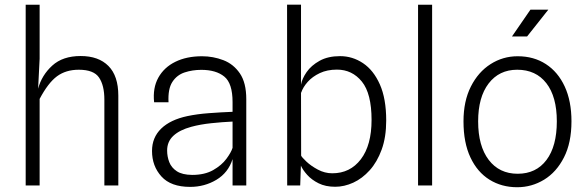

<svg xmlns="http://www.w3.org/2000/svg" viewBox="-20 -798 2524 826"><path d="M90.5 0V-777.5H150.5V-545.5L144 -416.5Q159.5 -474.5 204.8 -515.8Q250 -557 327 -557Q404 -557 446.5 -514.2Q489 -471.5 489 -386.5V0H429V-369.5Q429 -430.5 406.2 -464.2Q383.5 -498 319 -498Q263.5 -498 225.2 -469.8Q187 -441.5 150.5 -372.5V0Z M798 6Q715 6 674.5 -38.8Q634 -83.5 634 -148.5Q634 -206.5 673.5 -244.8Q713 -283 786 -298.5Q828.5 -307.5 879.2 -311.2Q930 -315 980.5 -317V-359Q980.5 -439.5 945 -468.5Q909.5 -497.5 846 -497.5Q808 -497.5 774.5 -486.5Q741 -475.5 721.5 -445.5Q702 -415.5 705 -358H643Q636.5 -419.5 661.2 -464Q686 -508.5 734.5 -532.2Q783 -556 849 -556Q897 -556 940.8 -539.2Q984.5 -522.5 1012 -482.2Q1039.5 -442 1039.5 -371.5V0H980.5V-113.5Q962 -55 911 -24.5Q860 6 798 6ZM806.5 -45.5Q860.5 -45.5 897 -66.2Q933.5 -87 954 -114.8Q974.5 -142.5 980.5 -162V-275Q937 -273 889.2 -268Q841.5 -263 803 -252.5Q753 -239 726 -214Q699 -189 699 -150.5Q699 -124.5 708.2 -100.5Q717.5 -76.5 740.8 -61.2Q764 -46 806.5 -45.5Z M1215.5 0 1215 -778H1275V-534V-434Q1279.5 -459.5 1299.2 -488Q1319 -516.5 1355 -536.5Q1391 -556.5 1443 -556.5Q1496.5 -556.5 1541.8 -526.2Q1587 -496 1614.2 -434.8Q1641.5 -373.5 1641.5 -279.5Q1641.5 -208 1622 -154.5Q1602.5 -101 1570.5 -65.5Q1538.5 -30 1499.8 -12.2Q1461 5.5 1422 5.5Q1380.5 5.5 1350.5 -9.5Q1320.5 -24.5 1301.5 -45.8Q1282.5 -67 1274.5 -85.5L1271.5 0ZM1275.5 -128.5Q1278.5 -121.5 1298 -103Q1317.5 -84.5 1347.2 -68.5Q1377 -52.5 1409.5 -52.5Q1486.5 -52.5 1532.5 -113Q1578.5 -173.5 1578.5 -282Q1578.5 -395.5 1536.8 -447Q1495 -498.5 1429.5 -498.5Q1387.5 -498.5 1355.8 -483.5Q1324 -468.5 1303.8 -445.8Q1283.5 -423 1275.5 -399L1275 -400L1275.5 -128.5Z M1778.5 0V-777.5H1839V0Z M2205 7.5Q2138 7.5 2085.8 -25Q2033.5 -57.5 2003.8 -120.8Q1974 -184 1974 -276Q1974 -363 2005.8 -425.8Q2037.5 -488.5 2090.5 -522.2Q2143.5 -556 2207 -556Q2276.5 -556 2328.5 -522.2Q2380.5 -488.5 2409.5 -425.8Q2438.5 -363 2438.5 -276Q2438.5 -184 2406.2 -120.8Q2374 -57.5 2320.8 -25Q2267.5 7.5 2205 7.5ZM2207 -50.5Q2286.5 -50.5 2331 -109.8Q2375.5 -169 2375.5 -276Q2375.5 -382 2330.5 -440Q2285.5 -498 2205 -498Q2127.5 -498 2082.2 -439Q2037 -380 2037 -276Q2037 -170 2082.5 -110.2Q2128 -50.5 2207 -50.5ZM2182.5 -641 2262 -756.5H2339L2247.5 -641Z"/></svg>

Font: Spline Sans Light
Style: Regular
Weight: 300
Designer: Eben Sorkin, Mirko Velimirovic
Foundry: Sorkin Type
Version: Version 1.000; ttfautohint (v1.8.3)